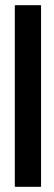

<svg xmlns="http://www.w3.org/2000/svg" viewBox="-20 -719 207 739"><path d="M37 -699H138V0H37Z"/></svg>

Font: Moniqa Extra Bold Narrow Heading
Style: Regular
Weight: 800
Width: 4
Designer: Rajesh Rajput
Foundry: Rajesh Rajput
Version: Version 1.000;December 15, 2022;FontCreator 14.0.0.2794 32-b